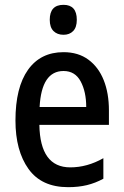

<svg xmlns="http://www.w3.org/2000/svg" viewBox="-20 -765 512 795"><path d="M243 -549Q304 -549 346 -518Q388 -487 409.5 -433Q431 -379 431 -308V-248H143Q146 -72 271 -72Q341 -72 408 -110V-25Q375 -7 340 1.5Q305 10 262 10Q152 10 98 -65.5Q44 -141 44 -266Q44 -403 96 -476Q148 -549 243 -549ZM243 -471Q152 -471 144 -322H337Q337 -385 314 -428Q291 -471 243 -471ZM243 -745Q298 -745 298 -683Q298 -652 283 -636.5Q268 -621 243 -621Q217 -621 201.5 -636.5Q186 -652 186 -683Q186 -745 243 -745Z"/></svg>

Font: Noto Sans Myanmar Condensed Medium
Style: Regular
Weight: 500
Width: 3
Designer: Monotype Design Team
Foundry: Monotype Imaging Inc.
Version: Version 2.107; ttfautohint (v1.8.4.7-5d5b)